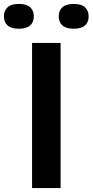

<svg xmlns="http://www.w3.org/2000/svg" viewBox="-79 -959 472 979"><path d="M84.5 0V-740H230V0ZM297 -812.5Q258 -812.5 239.2 -829.2Q220.5 -846 220.5 -875.5Q220.5 -905 239.2 -922Q258 -939 297 -939Q335.5 -939 354.2 -922Q373 -905 373 -875.5Q373 -846 354.2 -829.2Q335.5 -812.5 297 -812.5ZM17 -812.5Q-21.5 -812.5 -40.2 -829.2Q-59 -846 -59 -875.5Q-59 -905 -40.2 -922Q-21.5 -939 17 -939Q56 -939 74.8 -922Q93.5 -905 93.5 -875.5Q93.5 -846 74.8 -829.2Q56 -812.5 17 -812.5Z"/></svg>

Font: Encode Sans Exp SmBold
Style: Regular
Weight: 600
Width: 7
Designer: Multiple Designers
Foundry: Impallari Type
Version: Version 3.002; ttfautohint (v1.8.3) -l 8 -r 50 -G 200 -x 14 